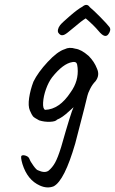

<svg xmlns="http://www.w3.org/2000/svg" viewBox="-20 -589 482 804"><path d="M325 -561Q344 -577 356 -559Q372 -546 400.5 -517Q429 -488 438 -476Q447 -464 434 -446Q420 -426 393 -459Q373 -483 339 -512Q322 -502 289.5 -474Q257 -446 248 -443Q239 -440 233.5 -443Q228 -446 224.5 -451.5Q221 -457 223 -466Q225 -475 232 -484Q239 -493 272.5 -522Q306 -551 325 -561ZM305 -305Q304 -321 299.5 -326Q295 -331 283 -329Q244 -323 198 -265Q183 -245 172.5 -215.5Q162 -186 160.5 -159.5Q159 -133 169 -129Q229 -131 276 -203Q310 -250 305 -305ZM251 -383Q270 -393 296 -385Q320 -382 351 -355Q375 -331 386 -302Q399 -274 380 -249Q367 -236 357.5 -217Q348 -198 346 -188Q345 -180 295 12Q250 167 205 191Q178 202 147 188Q95 165 74 98Q65 67 70.5 63Q76 59 88 63Q100 67 103.5 77Q107 87 120 105Q133 123 139 124Q167 137 183 126Q199 113 210.5 92.5Q222 72 236 27Q278 -121 288 -140Q281 -134 268 -122Q240 -96 219 -88Q213 -80 189.5 -79Q166 -78 144 -85Q123 -96 118 -102Q113 -108 105 -126.5Q97 -145 102 -179Q107 -213 120 -247Q139 -286 180 -330Q221 -374 251 -383Z"/></svg>

Font: Caveat
Style: Regular
Weight: 400
Designer: Pablo Impallari
Foundry: Creative Lab NY
Version: Version 1.096; ttfautohint (v1.3)